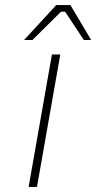

<svg xmlns="http://www.w3.org/2000/svg" viewBox="-20 -738 380 758"><path d="M75 -580 202 -718H258L340 -580H311L237 -692H221L108 -580ZM93 0 185 -523H218L126 0Z"/></svg>

Font: Tomorrow ExtraLight
Style: Italic
Weight: 275
Italic angle: -10°
Designer: Tony de Marco, Monica Rizzolli
Foundry: Just in Type
Version: Version 2.002